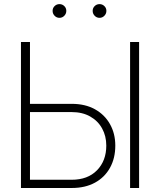

<svg xmlns="http://www.w3.org/2000/svg" viewBox="-20 -937 797 957"><path d="M115.2 -419.4H337.9Q404.8 -419.4 453.4 -392.3Q502 -365.2 528.3 -318.1Q554.7 -271 554.7 -211.4Q554.7 -148.4 528.3 -100.8Q502 -53.2 453.4 -26.6Q404.8 0 337.9 0H84.5V-727.5H129.4V-41H336.9Q417.5 -41 463.6 -88.4Q509.8 -135.7 509.8 -211.4Q509.8 -258.8 489 -296.6Q468.3 -334.5 429.4 -356.4Q390.6 -378.4 336.9 -378.4H115.2ZM673.3 -727.5V0H628.4V-727.5ZM476.1 -848.1Q461.9 -848.1 451.9 -858.4Q441.9 -868.7 441.9 -882.8Q441.9 -897 451.9 -906.7Q461.9 -916.5 476.1 -916.5Q490.2 -916.5 500.2 -906.7Q510.3 -897 510.3 -882.8Q510.3 -868.7 500.2 -858.4Q490.2 -848.1 476.1 -848.1ZM276.4 -848.1Q262.2 -848.1 252.2 -858.4Q242.2 -868.7 242.2 -882.8Q242.2 -897 252.2 -906.7Q262.2 -916.5 276.4 -916.5Q290.5 -916.5 300.5 -906.7Q310.5 -897 310.5 -882.8Q310.5 -868.7 300.5 -858.4Q290.5 -848.1 276.4 -848.1Z"/></svg>

Font: Inter 28pt ExtraLight
Style: Regular
Weight: 250
Designer: Rasmus Andersson
Foundry: rsms
Version: Version 4.001;git-66647c0bb